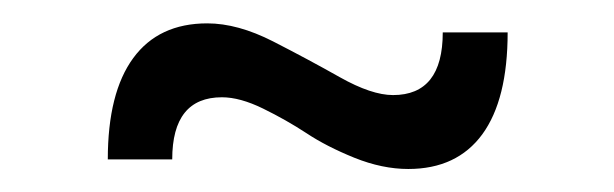

<svg xmlns="http://www.w3.org/2000/svg" viewBox="-20 -402 531 166"><path d="M418.9 -374Q418.9 -315.9 397 -285.9Q375 -255.9 333 -255.9Q310.5 -255.9 286.4 -265.6Q262.2 -275.4 244.9 -286.9Q227.5 -298.3 207.5 -308.1Q187.5 -317.9 171.9 -317.9Q128.9 -317.9 128.9 -264.2H73.2Q73.2 -321.8 95.2 -351.8Q117.2 -381.8 159.2 -381.8Q185.5 -381.8 216.1 -366.2Q246.6 -350.6 273.9 -335.2Q301.3 -319.8 319.8 -319.8Q362.8 -319.8 362.8 -374Z"/></svg>

Font: Montserrat-Arabic Light
Style: Regular
Weight: 300
Designer: Mohamed Gaber
Foundry: Kief Type Foundry
Version: Version 5.008;PS 005.008;hotconv 1.0.88;makeotf.lib2.5.64775